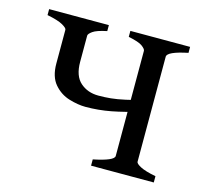

<svg xmlns="http://www.w3.org/2000/svg" viewBox="-74 -538 666 621"><g transform="rotate(15 258.5 -227.0)"><path d="M218 -454V-434Q184 -427 171.5 -418Q159 -409 159 -403V-315Q159 -268 183.5 -246.5Q208 -225 244 -225Q265 -225 285.5 -227Q306 -229 333 -235Q360 -241 401 -251V-213Q340 -195 298 -187Q256 -179 213 -179Q188 -179 158 -188Q128 -197 107 -221.5Q86 -246 86 -290V-403Q86 -409 70 -418Q54 -427 18 -434V-454ZM280 0V-21Q349 -35 349 -51V-403Q349 -409 337 -418Q325 -427 290 -434V-454H490V-434Q422 -420 422 -403V-51Q422 -45 438 -36.5Q454 -28 490 -21V0Z"/></g></svg>

Font: ChillKai
Style: Regular
Weight: 400
Designer: ChillType
Foundry: 寒蝉字型
Version: Version 2.000